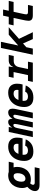

<svg xmlns="http://www.w3.org/2000/svg" viewBox="1636 -2416 900 4273"><g transform="rotate(-90 2086.5 -280.0)"><path d="M110 150Q38 150 4 123.5Q-30 97 -30 48Q-30 4 -5.5 -38.5Q19 -81 65 -124Q38 -171 38 -240Q38 -294 55 -348.5Q72 -403 106.5 -448Q141 -493 195 -520.5Q249 -548 324 -548Q363 -548 396 -536H623L599 -428H497Q508 -393 508 -352Q508 -298 492.5 -243.5Q477 -189 443.5 -144Q410 -99 356 -71.5Q302 -44 224 -44Q177 -44 141 -59Q110 -24 110 6Q110 24 122.5 33Q135 42 157 42H500L477 150ZM245 -164Q283 -164 310.5 -187Q338 -210 353 -249.5Q368 -289 368 -339Q368 -428 304 -428Q266 -428 238 -405Q210 -382 194.5 -342Q179 -302 179 -252Q179 -206 197.5 -185Q216 -164 245 -164Z M848 12Q743 12 692 -42.5Q641 -97 641 -188Q641 -291 679.5 -372.5Q718 -454 790 -501Q862 -548 961 -548Q1059 -548 1109.5 -495.5Q1160 -443 1160 -353Q1160 -319 1155.5 -286Q1151 -253 1143 -228H779Q778 -215 778 -201Q778 -148 804 -128Q830 -108 870 -108Q909 -108 939.5 -122.5Q970 -137 981 -170L1121 -158Q1088 -81 1023 -34.5Q958 12 848 12ZM940 -428Q890 -428 853.5 -399.5Q817 -371 797 -320H1019Q1021 -328 1022 -336.5Q1023 -345 1023 -358Q1023 -390 1003 -409Q983 -428 940 -428Z M1171 0 1286 -536H1396L1382 -455Q1432 -548 1505 -548Q1546 -548 1563 -524.5Q1580 -501 1580 -454V-449Q1632 -548 1718 -548Q1804 -548 1804 -451Q1804 -431 1801 -409.5Q1798 -388 1793 -367L1715 0H1588L1661 -345Q1669 -379 1669 -399Q1669 -433 1641 -433Q1620 -433 1603 -412Q1586 -391 1575 -344L1502 0H1385L1458 -345Q1465 -378 1465 -398Q1465 -433 1437 -433Q1415 -433 1398.5 -412Q1382 -391 1372 -344L1299 0Z M2048 12Q1943 12 1892 -42.5Q1841 -97 1841 -188Q1841 -291 1879.5 -372.5Q1918 -454 1990 -501Q2062 -548 2161 -548Q2259 -548 2309.5 -495.5Q2360 -443 2360 -353Q2360 -319 2355.5 -286Q2351 -253 2343 -228H1979Q1978 -215 1978 -201Q1978 -148 2004 -128Q2030 -108 2070 -108Q2109 -108 2139.5 -122.5Q2170 -137 2181 -170L2321 -158Q2288 -81 2223 -34.5Q2158 12 2048 12ZM2140 -428Q2090 -428 2053.5 -399.5Q2017 -371 1997 -320H2219Q2221 -328 2222 -336.5Q2223 -345 2223 -358Q2223 -390 2203 -409Q2183 -428 2140 -428Z M2400 0 2423 -108H2551L2619 -428H2491L2514 -536H2742L2728 -432Q2752 -484 2788.5 -510Q2825 -536 2879 -536H3000L2977 -425H2866Q2755 -425 2729 -308L2687 -108H2850L2828 0Z M3005 0 3156 -710H3292L3210 -325L3450 -536H3617L3358 -308L3506 0H3353L3255 -218L3172 -145L3141 0Z M3884 0Q3817 0 3788.5 -24Q3760 -48 3760 -96Q3760 -124 3767 -160Q3774 -196 3782 -234L3824 -428H3658L3682 -536H3847L3874 -662H4010L3983 -536H4203L4179 -428H3960L3917 -230Q3911 -202 3907 -180.5Q3903 -159 3903 -144Q3903 -108 3954 -108H4112L4089 0Z"/></g></svg>

Font: Geist Mono
Style: Bold Italic
Weight: 700
Italic angle: -12°
Monospace: yes
Designer: Basement.studio, Andrés Briganti, Mateo Zaragoza
Foundry: Basement.studio, Vercel, Andrés Briganti, Guido Ferreyra, Mateo Zaragoza
Version: Version 1.500; ttfautohint (v1.8.4.7-5d5b)